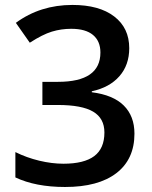

<svg xmlns="http://www.w3.org/2000/svg" viewBox="-20 -744 611 774"><path d="M501 -549.8Q501 -481.9 461.4 -436.8Q421.9 -391.6 350.1 -376V-372.1Q436 -361.3 479 -318.6Q522 -275.9 522 -205.1Q522 -102.1 449.2 -46.1Q376.5 9.8 242.2 9.8Q123.5 9.8 42 -28.8V-130.9Q87.4 -108.4 138.2 -96.2Q189 -84 235.8 -84Q318.8 -84 359.9 -114.7Q400.9 -145.5 400.9 -210Q400.9 -267.1 355.5 -293.9Q310.1 -320.8 212.9 -320.8H150.9V-414.1H213.9Q384.8 -414.1 384.8 -532.2Q384.8 -578.1 355 -603Q325.2 -627.9 267.1 -627.9Q226.6 -627.9 189 -616.5Q151.4 -605 100.1 -571.8L43.9 -651.9Q142.1 -724.1 272 -724.1Q379.9 -724.1 440.4 -677.7Q501 -631.3 501 -549.8Z"/></svg>

Font: f0_41340          
Style: Regular
Weight: 600
Foundry: Ascender Corporation
Version: Version 1.10